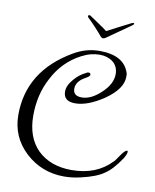

<svg xmlns="http://www.w3.org/2000/svg" viewBox="-80 -723 670 828"><g transform="rotate(10 254.5 -309.0)"><path d="M437 -661Q441 -661 441 -657Q440 -654 434 -650L330 -577Q324 -573 319 -573Q316 -573 314 -574.5Q312 -576 310 -577Q296 -594 276 -615.5Q256 -637 242 -650Q239 -653 239 -656Q239 -661 245 -661Q249 -661 252 -658Q266 -648 289 -633Q312 -618 327 -606Q347 -617 378 -632.5Q409 -648 428 -658Q434 -661 437 -661ZM257 43Q159 43 88 -22Q17 -88 17 -185Q17 -378 203 -486Q256 -517 315 -517Q421 -517 445 -445Q447 -441 447 -436Q447 -431 447 -426Q447 -374 374 -323Q304 -276 249 -276Q198 -276 198 -319Q198 -346 224 -375Q235 -388 247.5 -397.5Q260 -407 275 -414Q278 -417 284 -417Q293 -417 293 -408Q293 -402 277 -393Q235 -371 235 -338Q235 -306 273 -306Q314 -306 357 -347Q400 -387 400 -430Q400 -464 376 -483Q352 -501 318 -501Q299 -501 279.5 -496Q260 -491 239 -480Q161 -439 120 -358Q81 -285 81 -193Q81 -98 135 -44Q191 10 284 10Q392 10 457 -58Q461 -61 467 -70Q473 -79 483 -93Q498 -114 507 -114Q509 -114 509 -108Q509 -99 497 -79Q461 -25 428 -4Q396 19 330 34Q293 43 257 43Z"/></g></svg>

Font: Ole
Style: Regular
Weight: 400
Designer: Robert E. Leuschke
Foundry: Robert E. Leuschke
Version: Version 1.010; ttfautohint (v1.8.3)